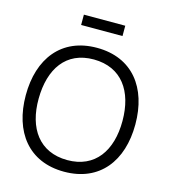

<svg xmlns="http://www.w3.org/2000/svg" viewBox="-131 -1005 986 1123"><g transform="rotate(15 362.0 -443.0)"><path d="M236.5 -840H487V-902.5H236.5ZM361.5 15C577 15 693.5 -138.5 693.5 -360C693.5 -581.5 577 -735 361.5 -735C146.5 -735 30 -581.5 30 -360C30 -138.5 146.5 15 361.5 15ZM361.5 -55.5C192.5 -56.5 106.5 -180 108 -360C109.5 -540 192.5 -665 361.5 -664.5C530.5 -663.5 615.5 -540 615.5 -360C615.5 -180 530.5 -55 361.5 -55.5Z"/></g></svg>

Font: Hauora
Style: Regular
Weight: 400
Designer: Mikhail Sharanda
Foundry: WCYS & Co.
Version: Version 1.010